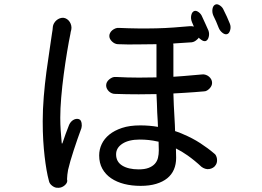

<svg xmlns="http://www.w3.org/2000/svg" viewBox="-20 -836 1240 908"><path d="M482 -432Q482 -440 485.5 -447Q489 -454 496 -460Q503 -466 511 -469.5Q519 -473 529 -472Q583 -469 637 -469Q679 -469 720 -470V-627Q677 -626 632 -626Q585 -625 537 -627Q522 -628 509.5 -640Q497 -652 497 -666Q497 -673 500.5 -680Q504 -687 510.5 -692.5Q517 -698 525.5 -701.5Q534 -705 543 -704Q588 -702 632.5 -701.5Q677 -701 719.5 -702Q762 -703 802 -706Q842 -709 876 -712Q886 -713 894 -711Q896 -710 897 -710Q892 -721 888 -731Q881 -748 884.5 -764Q888 -780 899 -784Q908 -787 919.5 -778.5Q931 -770 936 -757Q943 -743 951 -724.5Q959 -706 966 -691Q971 -676 967 -661Q963 -646 953 -642Q943 -639 930 -649Q924 -653 920 -658Q918 -654 913 -650Q901 -638 887 -636Q851 -633 810 -631Q805 -631 799 -630Q800 -627 800 -623V-473Q822 -475 843 -476Q892 -480 936 -484Q945 -485 953.5 -482Q962 -479 968.5 -473.5Q975 -468 979 -460.5Q983 -453 983 -444Q983 -437 980 -430.5Q977 -424 972 -418.5Q967 -413 960 -408.5Q953 -404 946 -404Q902 -400 852 -397Q827 -395 800 -394L802 -338Q804 -290 807 -245Q807 -230 808 -216Q828 -210 847 -201Q890 -183 927 -159Q964 -135 993 -110Q998 -107 1001.5 -100Q1005 -93 1006 -85.5Q1007 -78 1006 -71Q1005 -64 1002 -59L1001 -57Q996 -48 987.5 -43Q979 -38 969.5 -36.5Q960 -35 950.5 -38Q941 -41 933 -47Q901 -77 867 -101Q840 -120 812 -134Q813 -110 813 -90Q813 -59 802.5 -34.5Q792 -10 771 7Q750 24 718.5 33.5Q687 43 645 43Q603 43 567.5 34Q532 25 505.5 7Q479 -11 464 -38Q449 -65 449 -101Q449 -129 461 -154.5Q473 -180 497 -199.5Q521 -219 557 -231Q593 -243 643 -243Q687 -243 727 -236Q726 -248 726 -261Q723 -303 722 -348Q721 -370 720 -391Q679 -390 636 -390Q579 -390 523 -392Q515 -392 507.5 -395.5Q500 -399 494.5 -404.5Q489 -410 485.5 -417Q482 -424 482 -432ZM279 -752Q289 -751 297 -745.5Q305 -740 310 -732Q315 -724 317 -714.5Q319 -705 317 -695Q316 -692 316 -691Q316 -690 315.5 -689Q315 -688 314.5 -685.5Q314 -683 313 -676Q306 -643 297.5 -592Q289 -541 281.5 -485Q274 -429 269.5 -375Q265 -321 265 -279Q265 -248 267 -219.5Q269 -191 272 -158Q273 -157 275 -158Q281 -177 290 -201.5Q299 -226 307 -246Q311 -255 317.5 -261.5Q324 -268 331 -271Q338 -274 345 -274Q352 -274 358 -270Q364 -265 366 -253Q368 -241 365 -230Q356 -206 346.5 -178.5Q337 -151 328.5 -125Q320 -99 313 -75Q306 -51 302 -33Q300 -22 298.5 -9.5Q297 3 297 12Q297 13 297.5 14.5Q298 16 298 17Q299 29 286.5 40Q274 51 259 52H254Q241 53 228 43.5Q215 34 212 22Q205 -4 200 -33Q195 -62 191 -96.5Q187 -131 184.5 -171.5Q182 -212 182 -263Q182 -318 187 -379Q192 -440 199.5 -496Q207 -552 214.5 -600.5Q222 -649 226 -679Q228 -687 228.5 -694.5Q229 -702 230 -710Q231 -718 235.5 -726Q240 -734 247 -740Q254 -746 262 -749Q270 -752 279 -752ZM730 -166Q727 -166 724 -167Q685 -176 641 -176Q589 -176 559 -156.5Q529 -137 529 -106Q529 -71 558 -53Q587 -35 636 -35Q664 -35 682.5 -42Q701 -49 712 -61Q723 -73 727 -89.5Q731 -106 731 -125Q731 -142 730 -166ZM1000 -815Q1009 -818 1021 -809.5Q1033 -801 1038 -788Q1045 -775 1053 -757Q1061 -739 1067 -724Q1073 -709 1068.5 -693.5Q1064 -678 1055 -675Q1045 -671 1032.5 -680.5Q1020 -690 1014 -705Q1009 -719 1002 -734.5Q995 -750 989 -762Q982 -778 985 -794.5Q988 -811 1000 -815Z"/></svg>

Font: Maple Mono NF CN
Style: Regular
Weight: 400
Monospace: yes
Designer: subframe7536
Version: Version 7.000